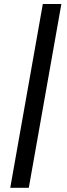

<svg xmlns="http://www.w3.org/2000/svg" viewBox="-20 -815 331 942"><path d="M190.1 -795.4 30.3 106.4H121.3L281.1 -795.4Z"/></svg>

Font: Poppins Devanagari Thin
Style: Italic
Weight: 100
Italic angle: -10°
Designer: Ninad Kale (Devanagari), Jonny Pinhorn (Latin)
Foundry: Indian Type Foundry
Version: 4.005